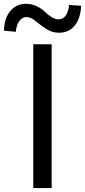

<svg xmlns="http://www.w3.org/2000/svg" viewBox="-70 -959 434 979"><path d="M99.6 0V-733.4H193.4V0ZM230.5 -792Q195.3 -792 165 -812Q134.8 -832 110.8 -852.1Q86.9 -872.1 65.4 -872.1Q43.9 -872.1 28.8 -852.1Q13.7 -832 10.7 -796.9L-49.8 -802.7Q-47.9 -866.2 -17.6 -902.8Q12.7 -939.5 63.5 -939.5Q91.8 -939.5 117.2 -927.2Q142.6 -915 157.7 -899.9Q172.9 -884.8 191.9 -872.6Q210.9 -860.4 227.5 -860.4Q274.4 -860.4 282.2 -933.6L343.8 -929.7Q340.8 -865.2 311 -828.6Q281.2 -792 230.5 -792Z"/></svg>

Font: GenYoGothic TW TTF Regular
Style: Regular
Weight: 400
Version: Version 1.300